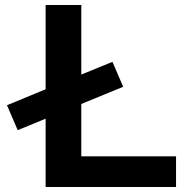

<svg xmlns="http://www.w3.org/2000/svg" viewBox="-20 -750 759 770"><path d="M8 -328 163 -392V-730H306V-451L431 -502L474 -402L306 -333V-123H686V0H163V-274L51 -228Z"/></svg>

Font: Enso
Style: Bold
Weight: 700
Designer: Coji Morishita
Foundry: UNDERFOREST DESIGN
Version: Version 1.000